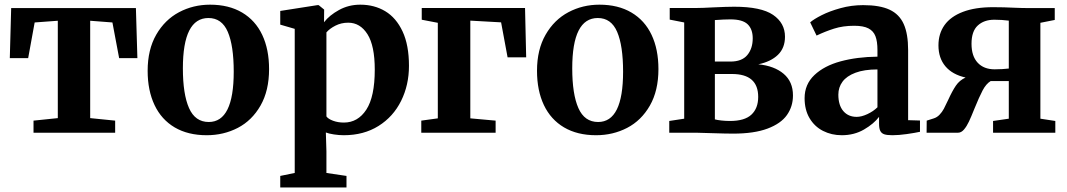

<svg xmlns="http://www.w3.org/2000/svg" viewBox="-20 -582 4680 842"><path d="M485 0H127V-53L233.5 -64V-491L132 -483.5L103.5 -327H23L29 -546.5H576L582.5 -327H502.5L473 -483.5L375.5 -491V-64L485 -53Z M901 -561.5Q983.5 -561.5 1041.8 -527Q1100 -492.5 1130 -429Q1160 -365.5 1160 -279Q1160 -184.5 1122.5 -119Q1085 -53.5 1022.8 -21.2Q960.5 11 886.5 11Q804.5 11 746.2 -23.2Q688 -57.5 657.8 -121.2Q627.5 -185 627.5 -271.5Q627.5 -364.5 665.2 -430Q703 -495.5 765.2 -528.5Q827.5 -561.5 901 -561.5ZM1005 -267.5Q1005 -381.5 979 -442.2Q953 -503 894 -503Q782 -503 782 -282.5Q782 -169 809 -108Q836 -47 895.5 -47Q1005 -47 1005 -267.5Z M1487.5 11Q1466.5 11 1444 7.5Q1421.5 4 1409 -1L1411.5 81.5V176.5L1499.5 189.5V240H1209V189.5L1272.5 176.5V-455.5L1209 -474V-534L1372 -559.5H1377.5L1401.5 -540L1401 -484.5Q1424.5 -515 1466.8 -538.2Q1509 -561.5 1560 -561.5Q1621.5 -561.5 1669.5 -532.8Q1717.5 -504 1745.5 -444Q1773.5 -384 1773.5 -293.5Q1773.5 -209 1739 -139.5Q1704.5 -70 1639.8 -29.5Q1575 11 1487.5 11ZM1411.5 -440V-71.5Q1419 -60.5 1440.5 -52.5Q1462 -44.5 1488 -44.5Q1549.5 -44.5 1586.5 -101.2Q1623.5 -158 1623.5 -276.5Q1623.5 -381.5 1591.5 -432Q1559.5 -482.5 1507 -482.5Q1476.5 -482.5 1451 -469.5Q1425.5 -456.5 1411.5 -440Z M1829.5 -495.5V-547H2282.5L2287.5 -330.5H2206L2177.5 -484L2042.5 -491.5V-63L2153.5 -53V0H1827.5V-53L1900 -63V-482Z M2608.5 -561.5Q2691 -561.5 2749.2 -527Q2807.5 -492.5 2837.5 -429Q2867.5 -365.5 2867.5 -279Q2867.5 -184.5 2830 -119Q2792.5 -53.5 2730.2 -21.2Q2668 11 2594 11Q2512 11 2453.8 -23.2Q2395.5 -57.5 2365.2 -121.2Q2335 -185 2335 -271.5Q2335 -364.5 2372.8 -430Q2410.5 -495.5 2472.8 -528.5Q2535 -561.5 2608.5 -561.5ZM2712.5 -267.5Q2712.5 -381.5 2686.5 -442.2Q2660.5 -503 2601.5 -503Q2489.5 -503 2489.5 -282.5Q2489.5 -169 2516.5 -108Q2543.5 -47 2603 -47Q2712.5 -47 2712.5 -267.5Z M3103 2Q3049 0 3032 0H2915V-51.5L2980.5 -61.5V-483.5L2917 -496V-547H3036.5Q3060 -547 3105 -549.5Q3169 -552.5 3199.5 -552.5Q3318 -552.5 3370.2 -516.8Q3422.5 -481 3422.5 -421Q3422.5 -371.5 3391.5 -341.5Q3360.5 -311.5 3305.5 -300Q3376 -293 3416.8 -258.2Q3457.5 -223.5 3457.5 -163.5Q3457.5 -115 3431 -77.5Q3404.5 -40 3345.8 -18Q3287 4 3195 4Q3164 4 3103 2ZM3183 -312Q3233.5 -312 3257.2 -340.5Q3281 -369 3281 -414Q3281 -454 3258.8 -475.5Q3236.5 -497 3183.5 -497Q3156 -497 3115 -494V-312ZM3305 -157Q3305 -257.5 3190 -257.5H3115V-58.5Q3125.5 -55.5 3144 -53.5Q3162.5 -51.5 3181.5 -51.5Q3245.5 -51.5 3275.2 -79.2Q3305 -107 3305 -157Z M3828 -333.5V-362.5Q3828 -400.5 3819.2 -423.2Q3810.5 -446 3788.5 -457.5Q3766.5 -469 3726 -469Q3677 -469 3637.8 -456.5Q3598.5 -444 3561 -426L3533 -484Q3549 -498 3583.5 -515.5Q3618 -533 3665.8 -546.2Q3713.5 -559.5 3765.5 -559.5Q3838.5 -559.5 3881.2 -539.5Q3924 -519.5 3943.2 -476.5Q3962.5 -433.5 3962.5 -362V-55L4014.5 -53.5V-4Q3991.5 1 3956.2 6Q3921 11 3894 11Q3870.5 11 3858.2 7Q3846 3 3840.5 -7.8Q3835 -18.5 3835 -39.5V-69.5Q3812 -39 3769 -14Q3726 11 3671.5 11Q3626.5 11 3589.2 -8Q3552 -27 3530.2 -63.8Q3508.5 -100.5 3508.5 -151.5Q3508.5 -212 3551.5 -252.8Q3594.5 -293.5 3666.5 -313Q3738.5 -332.5 3828 -333.5ZM3828 -111.5V-277.5Q3770 -277.5 3731.5 -263Q3693 -248.5 3674.8 -223.8Q3656.5 -199 3656.5 -167Q3656.5 -120.5 3678.2 -95Q3700 -69.5 3737 -69.5Q3758 -69.5 3783.8 -81.5Q3809.5 -93.5 3828 -111.5Z M4542.5 -61.5 4608 -51.5V0H4335V-51.5L4404 -61.5V-226.5H4324.5Q4304.5 -214.5 4289.2 -185.5Q4274 -156.5 4253.5 -106Q4239 -69.5 4229.2 -48.8Q4219.5 -28 4207.5 -14Q4195.5 0 4181.5 0H4043.5L4044 -53L4074 -62.5Q4089 -67 4100.2 -78.8Q4111.5 -90.5 4119.2 -105Q4127 -119.5 4138.5 -144.5Q4156 -183 4172 -206.5Q4188 -230 4214.5 -242Q4156.5 -255 4126 -291.2Q4095.5 -327.5 4095.5 -383Q4095.5 -434.5 4122.2 -472Q4149 -509.5 4202.8 -530Q4256.5 -550.5 4335 -550.5Q4382 -550.5 4431 -548Q4445 -547.5 4461 -547Q4477 -546.5 4494.5 -546.5H4605.5V-494.5L4542.5 -482ZM4404 -491.5Q4373 -495.5 4340.5 -495.5Q4295.5 -495.5 4268 -470.2Q4240.5 -445 4240.5 -390Q4240.5 -336 4267.5 -307Q4294.5 -278 4342 -278Q4357.5 -278 4375.5 -279Q4393.5 -280 4404 -281.5Z"/></svg>

Font: Merriweather Text
Style: Bold
Weight: 700
Designer: Eben Sorkin
Foundry: Eben Sorkin
Version: Version 2.100